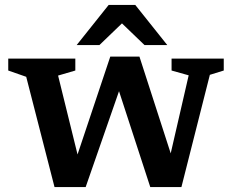

<svg xmlns="http://www.w3.org/2000/svg" viewBox="-20 -752 954 780"><path d="M746.5 -446 677 -465.5V-514H889V-465.5L832.5 -448L717 8H590.5L463.5 -381.5L328 8H201.5L86.5 -440L13.5 -465.5V-514H286V-465.5L216 -445L295 -124.5L428 -522H546.5L673.5 -129ZM291.5 -569 421.5 -732H529.5L659.5 -569H567L475.5 -657L384 -569Z"/></svg>

Font: Newsreader Caption Medium
Style: Regular
Weight: 500
Designer: Hugues Gentile
Foundry: Production Type
Version: Version 1.001